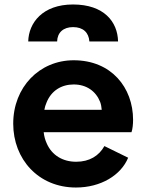

<svg xmlns="http://www.w3.org/2000/svg" viewBox="-20 -825 652 857"><path d="M235 -640C236 -680 263 -704 306 -704C351 -704 376 -680 379 -640H507C505 -728 444 -805 306 -805C170 -805 108 -723 106 -640ZM319 12C430 12 520 -43 552 -121L446 -173C422 -130 380 -103 320 -103C260 -103 212 -132 189 -184C182 -199 177 -216 175 -235H567C572 -250 574 -271 574 -290C574 -434 477 -556 309 -556C156 -556 39 -436 39 -273C39 -115 151 12 319 12ZM178 -335C180 -346 183 -357 188 -368C209 -420 254 -448 309 -448C366 -448 408 -418 427 -370C431 -359 433 -348 434 -335Z"/></svg>

Font: Plus Jakarta Sans
Style: Bold
Weight: 700
Designer: Gumpita Rahayu
Foundry: Tokotype
Version: Version 2.071;gftools[0.9.30]